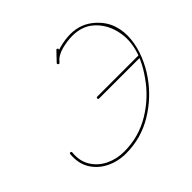

<svg xmlns="http://www.w3.org/2000/svg" viewBox="-141 -713 874 874"><g transform="rotate(-45 296.0 -276.0)"><path d="M316 -551Q320 -556 325 -552Q329 -548 325 -543Q315 -532 305 -521.5Q295 -511 285 -500Q281 -496 277 -500Q272 -504 276 -509Q286 -519 296 -530Q306 -541 316 -551Q316 -551 316 -551Q316 -551 316 -551ZM285 -501Q282 -496 277 -500Q272 -504 276 -508Q300 -537 339 -547.5Q378 -558 413 -558Q480 -558 529 -514Q568 -479 582 -435.5Q596 -392 591 -345Q586 -298 567.5 -253Q549 -208 523 -171Q469 -93 387 -43.5Q305 6 208 6Q156 6 112.5 -15.5Q69 -37 45 -76.5Q21 -116 26 -172Q26 -172 26 -172Q26 -172 26 -172Q27 -178 33 -177Q39 -176 38 -170Q33 -119 56 -82Q79 -45 119.5 -25.5Q160 -6 208 -6Q302 -6 381.5 -54Q461 -102 513 -178Q536 -210 553 -246Q570 -282 577 -321Q586 -376 569.5 -427.5Q553 -479 513.5 -512.5Q474 -546 413 -546Q381 -546 344 -536.5Q307 -527 285 -501Q285 -501 285 -501Q285 -501 285 -501ZM298 -258Q292 -258 292 -264Q292 -270 298 -270Q364 -270 431 -270Q498 -270 564 -270Q564 -270 564 -270Q564 -270 564 -270Q570 -270 570 -264Q570 -258 564 -258Q498 -258 431 -258Q364 -258 298 -258Q298 -258 298 -258Q298 -258 298 -258Z"/></g></svg>

Font: FRB American Cursive Thin
Style: Italic
Weight: 100
Italic angle: -25°
Version: Version 2.0;Modular Font Editor K font №1